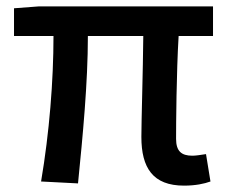

<svg xmlns="http://www.w3.org/2000/svg" viewBox="-20 -570 716 603"><path d="M558 13C594 13 622 7 641 0L627 -86C608 -83 594 -81 584 -81C550 -81 533 -95 533 -134C533 -178 534 -341 541 -457H649V-550H103L24 -544V-457H148C148 -317 135 -153 109 0L225 6C240 -144 256 -310 256 -457H430C429 -346 424 -190 424 -140C424 -43 460 13 558 13Z"/></svg>

Font: Noto Sans CJK KR Medium
Style: Regular
Weight: 500
Designer: Ryoko NISHIZUKA (kana & ideographs); Paul D. Hunt (Latin, Greek & Cyrillic); Wenlong ZHANG (bopomofo); Sandoll Communica
Foundry: Adobe Systems Incorporated
Version: Version 1.004;PS 1.004;hotconv 1.0.82;makeotf.lib2.5.63406